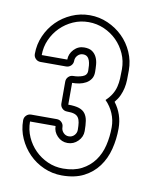

<svg xmlns="http://www.w3.org/2000/svg" viewBox="-82 -771 705 851"><g transform="rotate(10 271.0 -345.5)"><path d="M197 -397Q197 -410 206 -419Q215 -428 228 -428Q249 -428 269 -435Q289 -442 289 -462Q289 -474 288 -486Q287 -498 283.5 -508Q280 -518 273 -524Q266 -530 254 -530Q240 -530 230 -519.5Q220 -509 220 -495Q220 -482 211 -473Q202 -464 189 -464H74Q61 -464 52 -473Q43 -482 43 -495Q43 -538 60 -576.5Q77 -615 105.5 -643.5Q134 -672 172.5 -689Q211 -706 254 -706Q297 -706 335.5 -689Q374 -672 403 -643.5Q432 -615 449 -576.5Q466 -538 466 -495Q466 -472 465.5 -452.5Q465 -433 461 -415Q457 -397 449.5 -380.5Q442 -364 428 -347Q466 -297 466 -234Q466 -185 454.5 -140Q443 -95 417.5 -60.5Q392 -26 352 -5.5Q312 15 254 15Q211 15 172.5 -2Q134 -19 105.5 -48Q77 -77 60 -115Q43 -153 43 -196Q43 -209 52 -218Q61 -227 74 -227H189Q202 -227 211 -218Q220 -209 220 -196Q220 -182 230 -171.5Q240 -161 254 -161Q269 -161 279 -171.5Q289 -182 289 -196Q289 -215 287 -228.5Q285 -242 279 -251Q273 -260 261 -264Q249 -268 228 -268Q215 -268 206 -277Q197 -286 197 -299ZM228 -299Q259 -299 277 -293Q295 -287 304.5 -274Q314 -261 317 -242Q320 -223 320 -196Q320 -170 300.5 -150.5Q281 -131 254 -131Q227 -131 208 -150.5Q189 -170 189 -196H74Q74 -159 88.5 -126.5Q103 -94 127.5 -69.5Q152 -45 184.5 -30.5Q217 -16 254 -16Q303 -16 337.5 -34Q372 -52 394 -82Q416 -112 425.5 -151.5Q435 -191 435 -234Q435 -266 422.5 -295.5Q410 -325 387 -348Q404 -364 414 -380.5Q424 -397 428.5 -415Q433 -433 434 -452.5Q435 -472 435 -495Q435 -532 420.5 -564.5Q406 -597 381.5 -621.5Q357 -646 324 -660.5Q291 -675 254 -675Q217 -675 184.5 -660.5Q152 -646 127.5 -621.5Q103 -597 88.5 -564.5Q74 -532 74 -495H189Q189 -521 208 -541Q227 -561 254 -561Q277 -561 290 -552Q303 -543 310 -528.5Q317 -514 318.5 -496.5Q320 -479 320 -462Q320 -443 311.5 -430.5Q303 -418 289.5 -410.5Q276 -403 260 -400Q244 -397 228 -397Z"/></g></svg>

Font: Lichte PostBus
Style: Regular
Weight: 400
Designer: Peter Wiegel
Version: Version 1.001